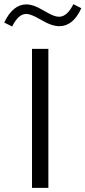

<svg xmlns="http://www.w3.org/2000/svg" viewBox="-41 -914 415 934"><path d="M-20.5 -804.2Q21.5 -892.6 87.4 -892.6Q104.5 -892.6 125.2 -885.3Q146 -877.9 176.3 -859.9Q202.1 -844.7 218 -838.6Q233.9 -832.5 246.1 -832.5Q285.6 -832.5 315.9 -893.6L354.5 -874Q314.9 -786.6 247.6 -786.6Q229 -786.6 207 -794.2Q185.1 -801.8 155.3 -819.3Q109.9 -846.2 86.4 -846.2Q48.3 -846.2 18.1 -785.2ZM194.3 0H114.7V-676.3H194.3Z"/></svg>

Font: Estedad-FD Regular
Style: FD-Regular
Weight: 400
Designer: Amin Abedi
Version: Version 7.3